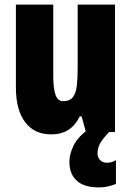

<svg xmlns="http://www.w3.org/2000/svg" viewBox="-20 -573 569 833"><path d="M479 -553V0H353L334 -68H326Q307 -29 276.5 -9.5Q246 10 202 10Q129 10 89 -43Q49 -96 49 -193V-553H211V-246Q211 -191 220.5 -162.5Q230 -134 254 -134Q283 -134 296.5 -152Q310 -170 313.5 -203Q317 -236 317 -280V-553ZM403 93Q403 109 414 121Q425 133 444 133Q458 133 467 129.5Q476 126 483 122V225Q471 230 452 235Q433 240 408 240Q344 240 312.5 210.5Q281 181 281 129Q281 95 300 57Q319 19 370 -17L453 0Q422 33 412.5 52.5Q403 72 403 93Z"/></svg>

Font: Noto Sans Malayalam ExtraCondensed Black
Style: Regular
Weight: 900
Width: 2
Designer: Jelle Bosma - Monotype Design Team
Foundry: Monotype Imaging Inc.
Version: Version 2.104; ttfautohint (v1.8.4.7-5d5b)